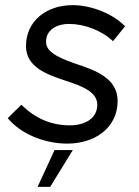

<svg xmlns="http://www.w3.org/2000/svg" viewBox="-20 -549 539 746"><path d="M241 9C350 9 437 -53 437 -157C437 -245 351 -276 272 -302C188 -331 159 -354 159 -387C159 -431 197 -456 249 -456C307 -456 375 -431 419 -389L466 -447C418 -496 335 -529 262 -529C160 -529 81 -467 81 -370C81 -289 160 -260 236 -235C300 -214 358 -192 358 -142C358 -90 312 -62 251 -62C177 -62 116 -90 63 -142L10 -90C60 -29 152 9 241 9ZM126 177H175L263 34H192Z"/></svg>

Font: Fixel Display
Style: Italic
Weight: 400
Italic angle: -10°
Designer: AlfaBravo + MacPaw
Foundry: Kyrylo Tkachov, Marchela Mozhyna, Serhii Makarenko, Maria Weinstein, Zakhar Kryvoshyya
Version: Version 1.210;Glyphs 3.2 (3217)